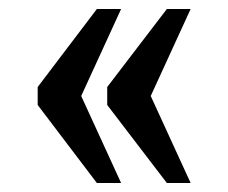

<svg xmlns="http://www.w3.org/2000/svg" viewBox="-20 -484 509 428"><path d="M352 -76H405L316 -270L405 -464H352L219 -290V-250ZM196 -76H250L161 -270L250 -464H196L64 -290V-250Z"/></svg>

Font: Noto Serif Armenian Condensed SemiBold
Style: Regular
Weight: 600
Width: 3
Designer: Monotype Design Team
Foundry: Monotype Imaging Inc.
Version: Version 2.008